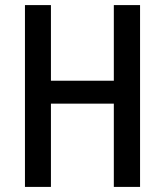

<svg xmlns="http://www.w3.org/2000/svg" viewBox="-20 -734 647 754"><path d="M530 0H427V-327H180V0H78V-714H180V-417H427V-714H530Z"/></svg>

Font: Noto Sans Arabic UI Cn Md
Style: Regular
Weight: 500
Width: 3
Designer: Monotype Design Team, Nadine Chahine and Nizar Qandah
Foundry: Monotype Imaging Inc.
Version: Version 2.010; ttfautohint (v1.8.4.7-5d5b)